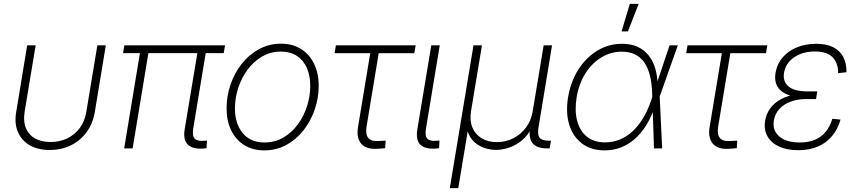

<svg xmlns="http://www.w3.org/2000/svg" viewBox="-20 -762 4404 986"><path d="M234.9 8.3Q175.8 8.3 133.5 -15.6Q91.3 -39.6 72.3 -83.3Q53.2 -127 63 -186L119.6 -529.3H163.1L106.4 -187.5Q98.6 -139.6 112.8 -104.7Q127 -69.8 159.7 -51.3Q192.4 -32.7 239.3 -32.7Q286.6 -32.7 325.2 -51.3Q363.8 -69.8 389.6 -104.7Q415.5 -139.6 423.3 -187.5L480 -529.3H523.4L466.8 -186Q457 -127.4 424.8 -83.5Q392.6 -39.6 343.8 -15.6Q294.9 8.3 234.9 8.3Z M1019.5 1Q967.3 3.9 943.6 -20.3Q919.9 -44.4 928.2 -96.7L997.6 -513.7H1040.5L972.2 -101.6Q966.3 -63.5 980.2 -49.8Q994.1 -36.1 1028.8 -39.1Q1033.7 -39.6 1036.4 -39.6Q1039.1 -39.6 1043 -40L1040.5 -1Q1036.1 -0.5 1030.8 0Q1025.4 0.5 1019.5 1ZM617.7 0 702.6 -513.7H746.1L661.1 0ZM611.8 -489.3 618.7 -529.3H1135.7L1128.9 -489.3Z M1337.4 10.3Q1277.8 10.3 1234.1 -17.1Q1190.4 -44.4 1167 -93Q1143.6 -141.6 1143.6 -205.6Q1143.6 -267.6 1163.6 -326.9Q1183.6 -386.2 1220.9 -433.6Q1258.3 -481 1309.8 -509.3Q1361.3 -537.6 1423.3 -537.6Q1482.9 -537.6 1526.1 -510.3Q1569.3 -482.9 1593 -434.3Q1616.7 -385.7 1616.7 -321.3Q1616.7 -259.3 1596.4 -200Q1576.2 -140.6 1539.1 -93.3Q1502 -45.9 1450.7 -17.8Q1399.4 10.3 1337.4 10.3ZM1338.4 -30.3Q1391.6 -30.3 1434.8 -55.4Q1478 -80.6 1509 -122.6Q1540 -164.6 1556.6 -216.3Q1573.2 -268.1 1573.2 -321.3Q1573.2 -374 1555.7 -413.6Q1538.1 -453.1 1504.4 -475.1Q1470.7 -497.1 1422.4 -497.1Q1370.1 -497.1 1326.9 -472.2Q1283.7 -447.3 1252.4 -405.5Q1221.2 -363.8 1203.9 -311.8Q1186.5 -259.8 1186.5 -205.6Q1186.5 -127 1226.3 -78.6Q1266.1 -30.3 1338.4 -30.3Z M1918 2Q1861.3 5.9 1835.4 -23.7Q1809.6 -53.2 1818.4 -108.4L1881.3 -488.8H1698.2L1705.1 -529.3H2114.7L2107.9 -488.8H1924.8L1862.3 -111.3Q1856 -71.8 1871.6 -53.2Q1887.2 -34.7 1925.3 -38.1Q1933.6 -38.1 1942.6 -38.8Q1951.7 -39.6 1960.4 -40L1958 -1Q1948.7 0 1938.7 0.7Q1928.7 1.5 1918 2Z M2214.4 1Q2161.1 3.9 2137.9 -19.8Q2114.7 -43.5 2123 -96.7L2194.8 -529.3H2238.3L2167.5 -101.6Q2161.1 -63 2174.8 -49.6Q2188.5 -36.1 2223.1 -39.1Q2227.5 -39.6 2230.5 -39.6Q2233.4 -39.6 2236.8 -40L2234.9 -1Q2230.5 -0.5 2225.1 0Q2219.7 0.5 2214.4 1Z M2290 204.1 2411.6 -529.3H2455.1L2398.9 -191.4Q2391.1 -142.6 2406 -106.9Q2420.9 -71.3 2453.6 -51.8Q2486.3 -32.2 2531.7 -32.2Q2577.6 -32.2 2616.2 -52Q2654.8 -71.8 2681.4 -107.4Q2708 -143.1 2715.8 -191.4L2772 -529.3H2814.9L2745.1 -105Q2739.3 -69.3 2751.5 -54.4Q2763.7 -39.6 2796.9 -39.6H2809.6L2802.7 0H2789.6Q2737.3 0 2715.6 -25.9Q2693.8 -51.8 2702.1 -105L2714.4 -176.8H2732.4Q2723.6 -124 2701.2 -88.6Q2678.7 -53.2 2648.7 -32Q2618.7 -10.7 2586.7 -1.5Q2554.7 7.8 2527.3 7.8Q2499.5 7.8 2470 -1.5Q2440.4 -10.7 2416.5 -32Q2392.6 -53.2 2381.1 -88.6Q2369.6 -124 2378.4 -176.8H2396.5L2333.5 204.1Z M3085 10.3Q3015.6 10.3 2969 -24.9Q2922.4 -60.1 2903.3 -121.8Q2884.3 -183.6 2897.5 -263.7Q2911.1 -343.8 2950.4 -405.3Q2989.7 -466.8 3047.6 -502Q3105.5 -537.1 3173.8 -537.1Q3220.2 -537.1 3254.4 -521.5Q3288.6 -505.9 3311 -477.3Q3333.5 -448.7 3345 -410.2Q3356.4 -371.6 3357.4 -325.2H3371.6L3367.7 -267.6L3380.4 0H3338.4L3329.1 -284.7Q3327.6 -332 3318.4 -371.1Q3309.1 -410.2 3290.8 -438.2Q3272.5 -466.3 3243.4 -481.4Q3214.4 -496.6 3172.4 -496.6Q3116.7 -496.6 3068.1 -467Q3019.5 -437.5 2986.3 -385Q2953.1 -332.5 2941.4 -263.2Q2930.2 -194.3 2943.8 -141.8Q2957.5 -89.4 2993.9 -60.1Q3030.3 -30.8 3086.9 -30.8Q3127 -30.8 3162.6 -45.2Q3198.2 -59.6 3228 -87.2Q3257.8 -114.7 3281.5 -153.6Q3305.2 -192.4 3321.8 -240.7L3418.5 -529.3H3460.9L3366.7 -263.2L3351.6 -202.1H3337.9Q3321.3 -154.3 3296.4 -115.2Q3271.5 -76.2 3239.3 -47.9Q3207 -19.5 3168.2 -4.6Q3129.4 10.3 3085 10.3ZM3171.9 -600.6 3214.4 -742.2H3259.8L3204.6 -600.6Z M3723.6 2Q3667 5.9 3641.1 -23.7Q3615.2 -53.2 3624 -108.4L3687 -488.8H3503.9L3510.7 -529.3H3920.4L3913.6 -488.8H3730.5L3668 -111.3Q3661.6 -71.8 3677.2 -53.2Q3692.9 -34.7 3731 -38.1Q3739.3 -38.1 3748.3 -38.8Q3757.3 -39.6 3766.1 -40L3763.7 -1Q3754.4 0 3744.4 0.7Q3734.4 1.5 3723.6 2Z M4079.1 9.3Q4020.5 9.3 3980 -9.8Q3939.5 -28.8 3920.7 -63Q3901.9 -97.2 3909.2 -142.1Q3915 -175.3 3932.6 -201.4Q3950.2 -227.5 3978.8 -245.6Q4007.3 -263.7 4045.9 -273.4Q4084.5 -283.2 4131.8 -283.2H4175.3L4170.9 -253.4H4121.1Q4077.6 -253.4 4042 -240.7Q4006.3 -228 3983.4 -203.6Q3960.4 -179.2 3954.1 -143.6Q3945.8 -92.8 3981.7 -61.5Q4017.6 -30.3 4086.9 -30.3Q4133.8 -30.3 4167.2 -45.2Q4200.7 -60.1 4221.9 -87.2Q4243.2 -114.3 4254.4 -151.9L4296.4 -147.9Q4282.7 -99.6 4253.7 -64.2Q4224.6 -28.8 4180.9 -9.8Q4137.2 9.3 4079.1 9.3ZM4127.9 -260.3Q4081.1 -260.3 4047.4 -268.8Q4013.7 -277.3 3993.2 -293.7Q3972.7 -310.1 3965.1 -334Q3957.5 -357.9 3962.9 -388.7Q3970.2 -433.6 3998.8 -466.8Q4027.3 -500 4071.8 -518.6Q4116.2 -537.1 4171.4 -537.1Q4224.1 -537.1 4258.8 -519.5Q4293.5 -502 4310.5 -469.5Q4327.6 -437 4327.1 -391.1L4284.2 -386.2Q4284.2 -439.9 4254.9 -468.8Q4225.6 -497.6 4165 -497.6Q4101.1 -497.6 4057.9 -467.5Q4014.6 -437.5 4006.3 -388.7Q3999 -342.8 4029.8 -317.6Q4060.5 -292.5 4128.4 -292.5H4176.8L4171.9 -260.3Z"/></svg>

Font: Inter 24pt ExtraLight
Style: Italic
Weight: 250
Italic angle: -9.3988°
Version: Version 4.001;git-66647c0bb